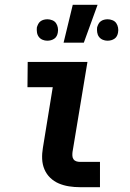

<svg xmlns="http://www.w3.org/2000/svg" viewBox="-20 -777 540 797"><path d="M312 0Q289 0 266.5 -3.5Q244 -7 224 -15.5Q204 -24 188.5 -39Q173 -54 164.5 -74Q156 -94 155 -117Q154 -140 158 -163L199 -415H94L95 -520H343L281 -146Q280 -138 280.5 -130Q281 -122 285 -116Q289 -110 296.5 -107.5Q304 -105 312 -105H395V0ZM244 -600 282 -757H385L328 -600ZM426 -608Q416 -608 406.5 -612Q397 -616 391 -624Q385 -632 383.5 -642.5Q382 -653 383 -663Q385 -670 388.5 -677Q392 -684 398 -688.5Q404 -693 411.5 -695Q419 -697 427 -697Q437 -697 447 -693Q457 -689 462.5 -681Q468 -673 470 -662.5Q472 -652 470 -642Q469 -635 465.5 -628Q462 -621 455.5 -616.5Q449 -612 441.5 -610Q434 -608 426 -608ZM176 -608Q166 -608 156.5 -612Q147 -616 141 -624Q135 -632 133.5 -642.5Q132 -653 133 -663Q135 -670 138.5 -677Q142 -684 148 -688.5Q154 -693 161.5 -695Q169 -697 177 -697Q187 -697 197 -693Q207 -689 212.5 -681Q218 -673 220 -662.5Q222 -652 220 -642Q219 -635 215.5 -628Q212 -621 205.5 -616.5Q199 -612 191.5 -610Q184 -608 176 -608Z"/></svg>

Font: Iosevka SS18 Extrabold
Style: Italic
Weight: 800
Italic angle: -9°
Monospace: yes
Designer: Belleve Invis
Foundry: Belleve Invis
Version: Version 25.1.1; ttfautohint (v1.8.4)